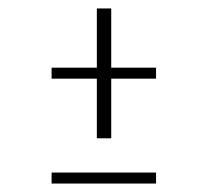

<svg xmlns="http://www.w3.org/2000/svg" viewBox="-20 -546 490 454"><path d="M102 -386H349V-360H102ZM209 -219V-526H243V-219ZM102 -138H349V-112H102Z"/></svg>

Font: League Mono Thin Condensed
Style: Regular
Weight: 100
Width: 1
Designer: Tyler Finck
Foundry: The League of Moveable Type / Tyler Finck
Version: Version 2.300;RELEASE